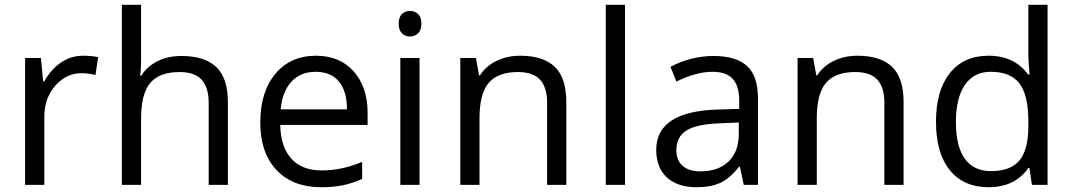

<svg xmlns="http://www.w3.org/2000/svg" viewBox="-20 -780 4525 810"><path d="M330.1 -544.9Q365.7 -544.9 394 -539.1L382.8 -463.9Q349.6 -471.2 324.2 -471.2Q259.3 -471.2 213.1 -418.5Q167 -365.7 167 -287.1V0H85.9V-535.2H152.8L162.1 -436H166Q195.8 -488.3 237.8 -516.6Q279.8 -544.9 330.1 -544.9Z M860.4 0V-346.2Q860.4 -411.6 830.6 -443.8Q800.8 -476.1 737.3 -476.1Q652.8 -476.1 614 -430.2Q575.2 -384.3 575.2 -279.8V0H494.1V-759.8H575.2V-529.8Q575.2 -488.3 571.3 -460.9H576.2Q600.1 -499.5 644.3 -521.7Q688.5 -543.9 745.1 -543.9Q843.3 -543.9 892.3 -497.3Q941.4 -450.7 941.4 -349.1V0Z M1334 9.8Q1215.3 9.8 1146.7 -62.5Q1078.1 -134.8 1078.1 -263.2Q1078.1 -392.6 1141.8 -468.8Q1205.6 -544.9 1313 -544.9Q1413.6 -544.9 1472.2 -478.8Q1530.8 -412.6 1530.8 -304.2V-252.9H1162.1Q1164.6 -158.7 1209.7 -109.9Q1254.9 -61 1336.9 -61Q1423.3 -61 1507.8 -97.2V-24.9Q1464.8 -6.3 1426.5 1.7Q1388.2 9.8 1334 9.8ZM1312 -477.1Q1247.6 -477.1 1209.2 -435.1Q1170.9 -393.1 1164.1 -318.8H1443.8Q1443.8 -395.5 1409.7 -436.3Q1375.5 -477.1 1312 -477.1Z M1750 0H1668.9V-535.2H1750ZM1662.1 -680.2Q1662.1 -708 1675.8 -720.9Q1689.5 -733.9 1710 -733.9Q1729.5 -733.9 1743.7 -720.7Q1757.8 -707.5 1757.8 -680.2Q1757.8 -652.8 1743.7 -639.4Q1729.5 -626 1710 -626Q1689.5 -626 1675.8 -639.4Q1662.1 -652.8 1662.1 -680.2Z M2288.1 0V-346.2Q2288.1 -411.6 2258.3 -443.8Q2228.5 -476.1 2165 -476.1Q2081.1 -476.1 2042 -430.7Q2002.9 -385.3 2002.9 -280.8V0H1921.9V-535.2H1987.8L2001 -461.9H2004.9Q2029.8 -501.5 2074.7 -523.2Q2119.6 -544.9 2174.8 -544.9Q2271.5 -544.9 2320.3 -498.3Q2369.1 -451.7 2369.1 -349.1V0Z M2616.7 0H2535.6V-759.8H2616.7Z M3117.7 0 3101.6 -76.2H3097.7Q3057.6 -25.9 3017.8 -8.1Q2978 9.8 2918.5 9.8Q2838.9 9.8 2793.7 -31.2Q2748.5 -72.3 2748.5 -147.9Q2748.5 -310.1 3007.8 -317.9L3098.6 -320.8V-354Q3098.6 -417 3071.5 -447Q3044.4 -477.1 2984.9 -477.1Q2918 -477.1 2833.5 -436L2808.6 -498Q2848.1 -519.5 2895.3 -531.7Q2942.4 -543.9 2989.7 -543.9Q3085.4 -543.9 3131.6 -501.5Q3177.7 -459 3177.7 -365.2V0ZM2934.6 -57.1Q3010.3 -57.1 3053.5 -98.6Q3096.7 -140.1 3096.7 -214.8V-263.2L3015.6 -259.8Q2918.9 -256.3 2876.2 -229.7Q2833.5 -203.1 2833.5 -147Q2833.5 -103 2860.1 -80.1Q2886.7 -57.1 2934.6 -57.1Z M3710.9 0V-346.2Q3710.9 -411.6 3681.2 -443.8Q3651.4 -476.1 3587.9 -476.1Q3503.9 -476.1 3464.8 -430.7Q3425.8 -385.3 3425.8 -280.8V0H3344.7V-535.2H3410.6L3423.8 -461.9H3427.7Q3452.6 -501.5 3497.6 -523.2Q3542.5 -544.9 3597.7 -544.9Q3694.3 -544.9 3743.2 -498.3Q3792 -451.7 3792 -349.1V0Z M4322.8 -71.8H4318.4Q4262.2 9.8 4150.4 9.8Q4045.4 9.8 3987.1 -62Q3928.7 -133.8 3928.7 -266.1Q3928.7 -398.4 3987.3 -471.7Q4045.9 -544.9 4150.4 -544.9Q4259.3 -544.9 4317.4 -465.8H4323.7L4320.3 -504.4L4318.4 -542V-759.8H4399.4V0H4333.5ZM4160.6 -58.1Q4243.7 -58.1 4281 -103.3Q4318.4 -148.4 4318.4 -249V-266.1Q4318.4 -379.9 4280.5 -428.5Q4242.7 -477.1 4159.7 -477.1Q4088.4 -477.1 4050.5 -421.6Q4012.7 -366.2 4012.7 -265.1Q4012.7 -162.6 4050.3 -110.4Q4087.9 -58.1 4160.6 -58.1Z"/></svg>

Font: f08482100
Style: Regular
Weight: 400
Foundry: Ascender Corporation
Version: Version 1.10